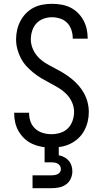

<svg xmlns="http://www.w3.org/2000/svg" viewBox="-20 -763 540 1003"><path d="M249 8Q224 8 199.5 4Q175 0 152 -10Q129 -20 110.5 -36.5Q92 -53 79 -74.5Q66 -96 60 -120.5Q54 -145 54 -170V-174H132V-171Q132 -148 140 -126.5Q148 -105 165 -90Q182 -75 204 -68.5Q226 -62 249 -62Q272 -62 295 -69Q318 -76 334.5 -92.5Q351 -109 359 -132Q367 -155 367 -178Q367 -204 356.5 -228Q346 -252 328 -270.5Q310 -289 288 -302.5Q266 -316 243 -328Q220 -340 198 -353Q176 -366 156 -382Q136 -398 118.5 -417Q101 -436 89 -459Q77 -482 70.5 -507Q64 -532 64 -558Q64 -582 69.5 -606.5Q75 -631 86.5 -653Q98 -675 115.5 -693Q133 -711 155 -722.5Q177 -734 201.5 -738.5Q226 -743 251 -743Q275 -743 299.5 -739Q324 -735 346 -724.5Q368 -714 385.5 -697Q403 -680 415 -658.5Q427 -637 432.5 -613Q438 -589 438 -565V-561H360V-564Q360 -585 353 -606.5Q346 -628 331 -643.5Q316 -659 294.5 -666Q273 -673 251 -673Q229 -673 207 -665Q185 -657 170 -640.5Q155 -624 148 -602Q141 -580 141 -557Q141 -532 151.5 -507.5Q162 -483 179.5 -464.5Q197 -446 219.5 -432.5Q242 -419 264.5 -407.5Q287 -396 309.5 -382.5Q332 -369 352 -353Q372 -337 389 -318Q406 -299 418.5 -276.5Q431 -254 437.5 -228.5Q444 -203 444 -178Q444 -152 438 -127.5Q432 -103 420 -80.5Q408 -58 389 -40.5Q370 -23 347.5 -12Q325 -1 299.5 3.5Q274 8 249 8ZM150 220V153H250Q258 153 266 151.5Q274 150 281.5 146.5Q289 143 293.5 136Q298 129 298 121Q298 112 294 104.5Q290 97 282.5 92.5Q275 88 266.5 86.5Q258 85 250 85H213V-62H287V48Q302 51 315.5 58Q329 65 339 76.5Q349 88 353.5 102.5Q358 117 358 132Q358 152 349.5 170.5Q341 189 325 200.5Q309 212 289.5 216Q270 220 250 220Z"/></svg>

Font: Iosevka NFM
Style: Regular
Weight: 400
Monospace: yes
Designer: Belleve Invis
Foundry: Belleve Invis
Version: Version 29.0.4; ttfautohint (v1.8.4);Nerd Fonts 3.3.0